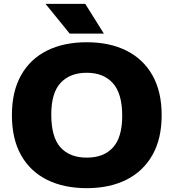

<svg xmlns="http://www.w3.org/2000/svg" viewBox="-20 -970 904 1000"><path d="M432 10Q312.5 10 225 -33.5Q137.5 -77 89.8 -161.8Q42 -246.5 42 -370Q42 -493.5 89.8 -578.2Q137.5 -663 225 -706.5Q312.5 -750 432 -750Q551.5 -750 639 -706Q726.5 -662 774.2 -577.5Q822 -493 822 -370Q822 -247.5 774 -162.8Q726 -78 638.5 -34Q551 10 432 10ZM432 -149Q520.5 -149 568.5 -202Q616.5 -255 616.5 -366.5Q616.5 -483 567.8 -537Q519 -591 432 -591Q345 -591 296 -538.8Q247 -486.5 247 -373.5Q247 -255.5 295.2 -202.2Q343.5 -149 432 -149ZM343 -795 217 -950H424L521 -795Z"/></svg>

Font: Encode Sans SmExp XBd
Style: Regular
Weight: 800
Width: 6
Designer: Multiple Designers
Foundry: Impallari Type
Version: Version 3.002; ttfautohint (v1.8.3) -l 8 -r 50 -G 200 -x 14 